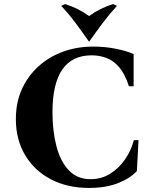

<svg xmlns="http://www.w3.org/2000/svg" viewBox="-20 -909 746 944"><path d="M417 15Q312 15 231 -27Q150 -69 104 -145.5Q58 -222 58 -323Q58 -406 88 -471.5Q118 -537 170.5 -584Q223 -631 291.5 -655.5Q360 -680 438 -680Q497 -680 551 -669Q605 -658 637 -643V-485H614Q594 -546 566 -578.5Q538 -611 503.5 -624Q469 -637 431 -637Q238 -637 238 -357Q238 -265 257.5 -190Q277 -115 318.5 -71.5Q360 -28 425 -28Q478 -28 521 -54.5Q564 -81 594.5 -125Q625 -169 638 -220H661L653 -68Q620 -32 560 -8.5Q500 15 417 15ZM536 -889 555 -880Q518 -840 483.5 -794Q449 -748 419 -705H417Q387 -748 353 -794Q319 -840 281 -880L300 -889Q367 -868 418 -830Q469 -868 536 -889Z"/></svg>

Font: Bona Nova
Style: Bold
Weight: 700
Designer: Mateusz Machalski
Foundry: Capitalics
Version: Version 4.001; ttfautohint (v1.8.3)